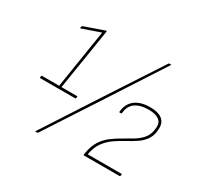

<svg xmlns="http://www.w3.org/2000/svg" viewBox="-147 -858 1101 1060"><g transform="rotate(30 403.5 -327.5)"><path d="M70 -249Q69 -249 67.5 -249.5Q66 -250 67 -254L68 -261Q69 -265 73 -265H181L240 -638L125 -598Q121 -597 122 -601L124 -610Q125 -612 126 -613Q127 -614 130 -615L250 -657Q252 -658 253 -658Q254 -658 255 -658H256Q259 -658 258 -654L196 -265H295Q299 -265 298 -261L296 -253Q295 -249 292 -249ZM195 20Q191 20 195 15L420 -332L642 -672Q644 -675 648 -675H656Q658 -675 659 -674.5Q660 -674 658 -672L437 -331L211 16Q208 20 205 20ZM491 0Q489 0 489 -3L491 -17Q499 -64 519.5 -95.5Q540 -127 569 -148.5Q598 -170 628.5 -187Q659 -204 687 -221Q715 -238 734.5 -260.5Q754 -283 759 -315L760 -322Q767 -364 743 -381Q719 -398 677 -398Q622 -398 591 -375.5Q560 -353 557 -307Q556 -304 553 -304H544Q541 -304 541 -307Q544 -342 560.5 -365.5Q577 -389 606.5 -401.5Q636 -414 678 -414Q725 -414 751 -395.5Q777 -377 777 -340Q777 -297 759.5 -269Q742 -241 714 -222Q686 -203 653.5 -185.5Q621 -168 590.5 -147Q560 -126 537.5 -95Q515 -64 507 -16H722Q724 -16 724.5 -15.5Q725 -15 725 -13L723 -3Q723 0 720 0Z"/></g></svg>

Font: Sofia Sans Hairline
Style: Italic
Weight: 1
Italic angle: -9°
Designer: Botio Nikoltchev, Ani Petrova
Foundry: lettersoup
Version: Version 4.102